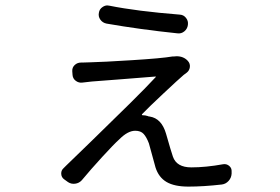

<svg xmlns="http://www.w3.org/2000/svg" viewBox="-20 -649 1040 712"><path d="M375 -561.5Q360.4 -564.5 352.1 -576.2Q343.8 -587.9 346.7 -601.6Q348.6 -615.2 360.4 -623Q369.1 -628.9 377.9 -628.9Q381.8 -628.9 385.7 -627.9Q487.3 -607.4 647.5 -594.7Q661.1 -593.8 669.9 -582.5Q678.7 -571.3 676.8 -557.6V-556.6Q674.8 -542 663.6 -532.7Q652.3 -523.4 637.7 -525.4Q498 -540 375 -561.5ZM623 -439.5Q628.9 -440.4 634.8 -440.4Q661.1 -440.4 676.8 -422.9Q685.5 -413.1 684.1 -400.4Q682.6 -387.7 672.9 -379.9Q666 -375 661.1 -371.1Q641.6 -354.5 586.9 -303.2Q532.2 -252 506.8 -225.6Q505.9 -224.6 506.3 -223.1Q506.8 -221.7 508.8 -221.7Q518.6 -221.7 527.3 -218.8Q531.2 -216.8 535.2 -216.8Q579.1 -210 595.7 -153.3Q615.2 -85 621.1 -68.4Q634.8 -28.3 689.5 -28.3Q743.2 -28.3 807.6 -40Q820.3 -42 830.1 -33.7Q839.8 -25.4 838.9 -12.7V-4.9Q837.9 10.7 827.6 22Q817.4 33.2 802.7 35.2Q734.4 43 678.7 43Q627 43 597.7 25.9Q568.4 8.8 556.6 -28.3Q552.7 -42 543.5 -76.2Q534.2 -110.4 532.2 -117.2Q523.4 -140.6 512.7 -152.3Q502 -164.1 481.4 -164.1Q454.1 -164.1 422.9 -132.8Q402.3 -114.3 359.4 -67.4Q316.4 -20.5 283.2 19.5Q273.4 30.3 258.8 32.2Q244.1 34.2 232.4 26.4L218.8 16.6Q207 8.8 207 -5.9Q207 -17.6 215.8 -25.4Q220.7 -30.3 225.6 -35.2Q246.1 -54.7 320.8 -127.4Q395.5 -200.2 458.5 -262.2Q521.5 -324.2 557.6 -363.3Q558.6 -363.3 558.1 -364.3Q557.6 -365.2 556.6 -365.2Q526.4 -362.3 428.2 -355Q330.1 -347.7 320.3 -346.7Q298.8 -344.7 286.1 -342.8Q272.5 -340.8 261.2 -349.1Q250 -357.4 249 -371.1L248 -384.8Q247.1 -398.4 256.8 -407.7Q266.6 -417 280.3 -417Q282.2 -417 284.2 -417Q299.8 -417 316.4 -418Q359.4 -418.9 469.2 -425.8Q579.1 -432.6 619.1 -439.5Q621.1 -439.5 623 -439.5Z"/></svg>

Font: Gen Jyuu GothicL Regular
Style: Regular
Weight: 400
Designer: [Source Han Sans]
Ryoko NISHIZUKA  (kana & ideographs); Paul D. Hunt (Latin, Greek & Cyrillic); Wenlong ZHANG  (bopomofo
Version: Version 1.002.20150607